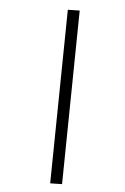

<svg xmlns="http://www.w3.org/2000/svg" viewBox="-176 -793 676 1041"><g transform="rotate(20 162.0 -272.5)"><path d="M262 195 30 -722 92 -740 324 177Z"/></g></svg>

Font: Piazzolla SemiBold
Style: Italic
Weight: 600
Italic angle: -11.3°
Designer: Juan Pablo del Peral
Foundry: Huerta Tipografica
Version: Version 1.330